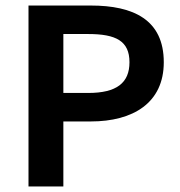

<svg xmlns="http://www.w3.org/2000/svg" viewBox="-20 -674 652 694"><path d="M209 0V-235H308C461 -235 572 -302 572 -449C572 -603 462 -654 308 -654H83V0ZM209 -551H299C399 -551 448 -526 448 -449C448 -374 401 -338 299 -338H209Z"/></svg>

Font: Falling Sky
Style: Med
Weight: 500
Designer: Paul D. Hunt
Foundry: Adobe Systems Incorporated
Version: Version 1.02